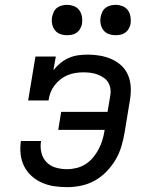

<svg xmlns="http://www.w3.org/2000/svg" viewBox="-20 -763 640 791"><path d="M256 8Q229 8 202.5 4Q176 0 152.5 -10.5Q129 -21 110 -38Q91 -55 79.5 -78Q68 -101 65 -127.5Q62 -154 66 -181Q66 -181 66 -181.5Q66 -182 66 -182H149Q149 -182 149 -182Q149 -182 149 -182Q145 -158 150.5 -134.5Q156 -111 171.5 -95Q187 -79 209.5 -72.5Q232 -66 256 -66Q276 -66 296 -71Q316 -76 333.5 -87.5Q351 -99 364.5 -115.5Q378 -132 387.5 -150.5Q397 -169 402.5 -188Q408 -207 411 -227V-228H220L232 -302H423L434 -367Q437 -382 435 -396.5Q433 -411 426 -423Q419 -435 407 -443Q395 -451 382 -456Q369 -461 354 -463Q339 -465 324 -465Q308 -465 291.5 -462.5Q275 -460 259 -453.5Q243 -447 229 -436Q215 -425 204.5 -411Q194 -397 188 -381.5Q182 -366 180 -349H96L126 -530H210L200 -474Q214 -491 230 -504Q246 -517 265 -525Q284 -533 303.5 -535.5Q323 -538 343 -538Q368 -538 393 -533.5Q418 -529 440.5 -519Q463 -509 480.5 -492.5Q498 -476 507.5 -453.5Q517 -431 518.5 -405.5Q520 -380 516 -355L493 -215Q488 -186 479.5 -158Q471 -130 455.5 -104Q440 -78 418 -55.5Q396 -33 369.5 -18.5Q343 -4 314 2Q285 8 256 8ZM456 -618Q441 -618 427.5 -623Q414 -628 405.5 -639.5Q397 -651 394.5 -665.5Q392 -680 395 -695Q397 -705 402 -715Q407 -725 416 -731.5Q425 -738 435.5 -740.5Q446 -743 456 -743Q471 -743 485 -737.5Q499 -732 507 -720.5Q515 -709 517.5 -694.5Q520 -680 518 -665Q516 -655 510.5 -645Q505 -635 496 -628.5Q487 -622 476.5 -620Q466 -618 456 -618ZM256 -618Q241 -618 227.5 -623Q214 -628 205.5 -639.5Q197 -651 194.5 -665.5Q192 -680 195 -695Q197 -705 202 -715Q207 -725 216 -731.5Q225 -738 235.5 -740.5Q246 -743 256 -743Q271 -743 285 -737.5Q299 -732 307 -720.5Q315 -709 317.5 -694.5Q320 -680 318 -665Q316 -655 310.5 -645Q305 -635 296 -628.5Q287 -622 276.5 -620Q266 -618 256 -618Z"/></svg>

Font: Iosevka Curly Slab ExObl
Style: Regular
Weight: 400
Width: 7
Italic angle: -9°
Monospace: yes
Designer: Belleve Invis
Foundry: Belleve Invis
Version: Version 11.1.0; ttfautohint (v1.8.3)